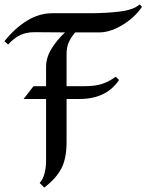

<svg xmlns="http://www.w3.org/2000/svg" viewBox="-29 -759 664 871"><path d="M273 -513V-368H353Q406 -368 437.5 -379.5Q469 -391 496 -411L511 -396Q453 -310 332 -310H273V-115Q273 -39 249 6Q225 51 172 92L151 71Q166 55 173 27.5Q180 0 180 -26V-310H78L123 -368H180V-455Q180 -498 205 -538.5Q230 -579 266 -612L128 -613Q90 -613 62 -599.5Q34 -586 8 -557L-9 -572Q40 -633 95 -666Q150 -699 208 -699H379Q451 -699 513.5 -706.5Q576 -714 605 -739L615 -728Q583 -680 527 -646Q471 -612 421 -612H312Q291 -587 282 -565Q273 -543 273 -513Z"/></svg>

Font: Amita
Style: Regular
Weight: 400
Designer: Eduardo Rodriguez Tunni, Modular Infotech, Brian J. Bonislawsky
Foundry: Eduardo Rodriguez Tunni, Modular Infotech, Brian J. Bonislawsky
Version: Version 1.004